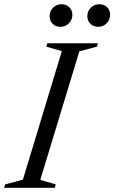

<svg xmlns="http://www.w3.org/2000/svg" viewBox="-44 -890 542 910"><path d="M249 -647.5 175.5 -669 180.5 -685H420.5L415.5 -669L332 -646.5L147 -37.5L220.5 -16L215.5 0H-24.5L-19.5 -16L64.5 -38.5ZM242 -763Q218.5 -763 204.8 -777.8Q191 -792.5 191 -813Q191 -829 198.5 -841.8Q206 -854.5 219 -862.2Q232 -870 248 -870Q271 -870 285 -855.2Q299 -840.5 299 -820Q299 -804.5 291.5 -791.5Q284 -778.5 271.2 -770.8Q258.5 -763 242 -763ZM421 -763Q398 -763 384 -777.8Q370 -792.5 370 -813Q370 -829 377.5 -841.8Q385 -854.5 398 -862.2Q411 -870 427 -870Q450.5 -870 464.2 -855.2Q478 -840.5 478 -820Q478 -804.5 470.5 -791.5Q463 -778.5 450.2 -770.8Q437.5 -763 421 -763Z"/></svg>

Font: Newsreader 36pt
Style: Italic
Weight: 400
Italic angle: -17°
Designer: Hugues Gentile
Foundry: Production Type
Version: Version 1.003